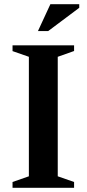

<svg xmlns="http://www.w3.org/2000/svg" viewBox="-20 -891 411 911"><path d="M331.5 -27.5V0H39.5V-27.5L117 -54.5V-621.5L39.5 -648.5V-676H331.5V-649L254 -621.5V-54.5ZM160 -743.5 219 -871H356V-854L208.5 -743.5Z"/></svg>

Font: Newsreader 16pt SemiBold
Style: Regular
Weight: 600
Designer: Hugues Gentile
Foundry: Production Type
Version: Version 1.003